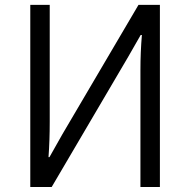

<svg xmlns="http://www.w3.org/2000/svg" viewBox="-20 -751 764 771"><path d="M101.6 -731.4Q121.1 -731.4 179.7 -731.4Q179.7 -614.3 179.7 -261.7Q179.7 -186.5 174.8 -120.1Q175.8 -120.1 178.7 -120.1Q191.4 -143.6 230.5 -211.9Q306.6 -341.8 536.1 -731.4Q557.6 -731.4 622.1 -731.4Q622.1 -548.8 622.1 0Q602.5 0 543.9 0Q543.9 -117.2 543.9 -468.8Q543.9 -542 549.8 -610.4Q547.9 -610.4 544.9 -610.4Q532.2 -588.9 495.1 -523.4Q418 -392.6 187.5 0Q166 0 101.6 0Q101.6 -182.6 101.6 -731.4Z"/></svg>

Font: Gothic A1
Style: Regular
Weight: 400
Designer: HanYang I&C Co.,Ltd.
Version: Version 2.50